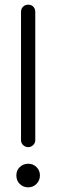

<svg xmlns="http://www.w3.org/2000/svg" viewBox="-20 -802 291 822"><path d="M101 -172Q89 -172 79.5 -180.5Q70 -189 70 -202V-751Q70 -765 79 -773.5Q88 -782 101 -782Q114 -782 122.5 -773.5Q131 -765 131 -751V-202Q131 -189 121.5 -180.5Q112 -172 101 -172ZM101 0Q79 0 64.5 -14.5Q50 -29 50 -51Q50 -73 65 -87Q80 -101 101 -101Q122 -101 136.5 -86.5Q151 -72 151 -51Q151 -30 136.5 -15Q122 0 101 0Z"/></svg>

Font: ComfortaaLight
Style: Regular
Weight: 300
Designer: Johan Aakerlund
Foundry: Johan Aakerlund
Version: Version 3.104; ttfautohint (v1.8.1.43-b0c9)